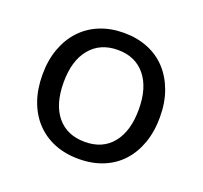

<svg xmlns="http://www.w3.org/2000/svg" viewBox="-92 -580 738 699"><g transform="rotate(20 276.5 -231.0)"><path d="M504 -231Q504 -175 488 -130Q472 -85 442.5 -53Q413 -21 371 -4Q329 13 277 13Q225 13 183 -4Q141 -21 111 -53Q81 -85 65 -130Q49 -175 49 -231Q49 -287 65.5 -332Q82 -377 112 -409Q142 -441 184 -458Q226 -475 277 -475Q328 -475 370 -458Q412 -441 441.5 -409Q471 -377 487.5 -332Q504 -287 504 -231ZM277 -409Q209 -409 170 -362Q131 -315 131 -231Q131 -146 169.5 -99.5Q208 -53 277 -53Q346 -53 384 -100Q422 -147 422 -231Q422 -315 383.5 -362Q345 -409 277 -409Z"/></g></svg>

Font: Baloo Chettan 2
Style: Regular
Weight: 400
Designer: Maithili Shingre, Unnati Kotecha and Ek Type
Foundry: Ek Type
Version: Version 1.640;hotconv 1.0.111;makeotfexe 2.5.65597; ttfautoh